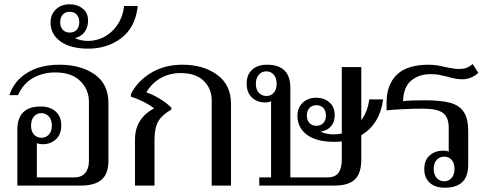

<svg xmlns="http://www.w3.org/2000/svg" viewBox="-20 -866 2292 896"><path d="M61 -261Q61 -369 170 -369Q214 -369 240 -345.5Q266 -322 266 -281Q266 -239 241 -216Q216 -193 180 -193Q164 -193 152 -198V-38H324Q360 -38 377.5 -58.5Q395 -79 395 -115V-391Q395 -448 354.5 -488Q314 -528 238 -528Q180 -528 134 -502Q88 -476 64 -422H24Q45 -488 106.5 -526Q168 -564 257 -564Q357 -564 421.5 -519Q486 -474 486 -385V-116Q486 -55 454 -27.5Q422 0 358 0H61ZM222 -280Q222 -307 208 -322.5Q194 -338 173 -338Q152 -338 138.5 -322.5Q125 -307 125 -280Q125 -253 138.5 -238Q152 -223 173 -223Q194 -223 208 -238Q222 -253 222 -280Z M216 -761Q216 -798 240.5 -822Q265 -846 306 -846Q341 -846 366 -826Q391 -806 391 -770Q391 -741 376.5 -719Q362 -697 330 -688Q358 -675 391 -675Q433 -675 469.5 -695.5Q506 -716 530 -753Q554 -790 559 -838H623Q612 -739 547 -689Q482 -639 392 -639Q309 -639 262.5 -672.5Q216 -706 216 -761ZM350 -762Q350 -785 338 -798Q326 -811 305 -811Q285 -811 273 -798Q261 -785 261 -762Q261 -740 273 -727Q285 -714 305 -714Q326 -714 338 -727Q350 -740 350 -762Z M610 -215Q610 -313 699 -360Q658 -393 591 -415V-427Q621 -487 684 -525.5Q747 -564 831 -564Q929 -564 993.5 -517Q1058 -470 1058 -381V0H968V-397Q968 -452 931 -488.5Q894 -525 823 -525Q772 -525 730.5 -502Q689 -479 663 -435Q693 -425 726 -405Q759 -385 780 -363V-355Q735 -329 718 -298.5Q701 -268 701 -214V0H610Z M1666 -235V-121Q1666 -57 1636 -28.5Q1606 0 1542 0H1190V-38H1245V-394Q1237 -388 1216 -388Q1180 -388 1155.5 -411Q1131 -434 1131 -476Q1131 -517 1156.5 -540.5Q1182 -564 1226 -564Q1335 -564 1335 -456V-38H1505Q1545 -38 1560 -60Q1575 -82 1575 -120V-206Q1553 -204 1540 -204Q1457 -204 1412.5 -237Q1368 -270 1368 -326Q1368 -363 1392.5 -386.5Q1417 -410 1457 -410Q1492 -410 1517 -388.5Q1542 -367 1542 -328Q1542 -297 1524.5 -276.5Q1507 -256 1476 -252Q1499 -239 1539 -239Q1559 -239 1575 -243V-553H1666V-305Q1696 -345 1703 -402H1768Q1752 -286 1666 -235ZM1271 -475Q1271 -502 1257.5 -517.5Q1244 -533 1223 -533Q1202 -533 1188 -517.5Q1174 -502 1174 -475Q1174 -448 1188 -433Q1202 -418 1223 -418Q1244 -418 1257.5 -433Q1271 -448 1271 -475ZM1456 -279Q1477 -279 1489 -292Q1501 -305 1501 -327Q1501 -349 1489 -362Q1477 -375 1456 -375Q1436 -375 1424 -362Q1412 -349 1412 -327Q1412 -305 1424 -292Q1436 -279 1456 -279Z M1960 -77Q1960 -119 1985.5 -141Q2011 -163 2049 -163Q2066 -163 2074 -158V-270Q2074 -319 2047 -339Q2020 -359 1952 -359Q1914 -359 1860.5 -356.5Q1807 -354 1784 -351V-387Q1784 -471 1832 -517.5Q1880 -564 1981 -564Q2016 -564 2058 -553Q2065 -552 2085 -548Q2105 -544 2123 -544Q2142 -544 2156 -549Q2170 -554 2186 -567L2212 -526Q2196 -511 2176.5 -503.5Q2157 -496 2139 -496Q2120 -496 2104.5 -499Q2089 -502 2068 -508Q2044 -514 2028 -517Q2012 -520 1990 -520Q1935 -520 1899 -490Q1863 -460 1861 -394Q1894 -398 1962 -398Q2037 -398 2080 -386.5Q2123 -375 2144 -344Q2165 -313 2165 -253V-97Q2165 10 2056 10Q2011 10 1985.5 -13Q1960 -36 1960 -77ZM2101 -78Q2101 -105 2087.5 -120Q2074 -135 2053 -135Q2032 -135 2018 -120Q2004 -105 2004 -78Q2004 -51 2018 -35.5Q2032 -20 2053 -20Q2074 -20 2087.5 -35.5Q2101 -51 2101 -78Z"/></svg>

Font: Trirong
Style: Regular
Weight: 400
Designer: Katatrad Team
Foundry: CadsonDemak
Version: Version 1.001